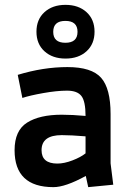

<svg xmlns="http://www.w3.org/2000/svg" viewBox="-20 -759 540 790"><path d="M216 -86Q244 -86 278 -99Q312 -112 332 -128V-198Q272 -203 234 -203Q151 -203 151 -141Q151 -86 216 -86ZM200 11Q40 11 40 -141Q40 -222 91.5 -254.5Q143 -287 234 -287Q277 -287 332 -282Q332 -342 315 -364Q298 -386 256 -386Q214 -386 158 -376Q102 -366 72 -356L53 -451Q158 -483 257.5 -483Q357 -483 396 -439Q435 -395 435 -290V-87L446 1L343 11L333 -35Q249 11 200 11ZM249.5 -739Q303 -739 336 -709Q369 -679 369 -628.5Q369 -578 336 -548Q303 -518 249.5 -518Q196 -518 163 -548Q130 -578 130 -628.5Q130 -679 163 -709Q196 -739 249.5 -739ZM249 -673Q199 -673 199 -628Q199 -583 249 -583Q299 -583 299 -628Q299 -673 249 -673Z"/></svg>

Font: TypoPRO Lekton
Style: Bold
Weight: 700
Monospace: yes
Designer: Paolo Mazzetti, Luciano Perondi, Raffaele Flato, Elena Papassissa, Emilio Macchia, Michela Povoleri, Tobias Seemiller, R
Version: Version 34.000